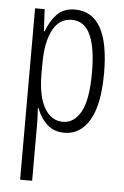

<svg xmlns="http://www.w3.org/2000/svg" viewBox="-55 -581 552 857"><g transform="rotate(5 221.5 -153.0)"><path d="M246 -542Q400 -542 400 -270Q400 -130 359 -60Q318 10 247 10Q197 10 166.5 -20Q136 -50 122 -90H119Q120 -75 121 -56.5Q122 -38 122 -19V236H68V-532H111L116 -434H120Q137 -481 166.5 -511.5Q196 -542 246 -542ZM236 -495Q180 -495 151 -440Q122 -385 122 -289V-242Q122 -144 152.5 -91Q183 -38 236 -38Q285 -38 315.5 -91.5Q346 -145 346 -269Q346 -379 319.5 -437Q293 -495 236 -495Z"/></g></svg>

Font: Noto Sans Hebrew ExtraCondensed Light
Style: Regular
Weight: 300
Width: 2
Designer: Monotype Design Team
Foundry: Monotype Imaging Inc.
Version: Version 2.004; ttfautohint (v1.8.4.7-5d5b)